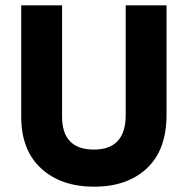

<svg xmlns="http://www.w3.org/2000/svg" viewBox="-20 -694 708 724"><path d="M608 -261Q608 -129 534 -59.5Q460 10 335 10Q210 10 135 -59Q60 -128 60 -254V-674H214V-255Q214 -130 334 -130Q454 -130 454 -260V-674H608Z"/></svg>

Font: Hind Kochi
Style: Bold
Weight: 700
Designer: Dhruvi Tolia
Foundry: Indian Type Foundry
Version: Version 0.702;PS 1.0;hotconv 1.0.81;makeotf.lib2.5.63406